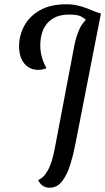

<svg xmlns="http://www.w3.org/2000/svg" viewBox="-20 -723 491 896"><path d="M211 153Q194 153 180 144Q166 135 158 117Q178 109 192 89.5Q206 70 215 46.5Q224 23 228.5 2.5Q233 -18 235 -27L328 -516Q336 -553 349.5 -584.5Q363 -616 387.5 -636Q412 -656 451 -660L332 -52Q323 -4 308.5 43.5Q294 91 270.5 122Q247 153 211 153ZM158 -397Q131 -397 111 -410.5Q91 -424 80 -448.5Q69 -473 69 -507Q69 -556 92.5 -601Q116 -646 165 -674.5Q214 -703 290 -703Q318 -703 342 -697.5Q366 -692 386 -684Q406 -676 422 -669.5Q438 -663 450 -660L380 -630L379 -632Q373 -638 357.5 -646.5Q342 -655 302 -655Q238 -655 203 -617Q168 -579 168 -511Q168 -483 175.5 -456Q183 -429 197 -405Q188 -401 178.5 -399Q169 -397 158 -397Z"/></svg>

Font: Sansita Swashed Light Light
Style: Regular
Weight: 300
Version: Version 1.003